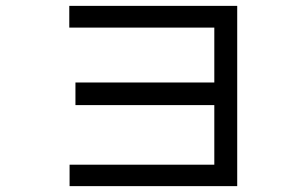

<svg xmlns="http://www.w3.org/2000/svg" viewBox="-20 -653 1040 654"><path d="M788 -633V-19H217V-92H710V-295H237V-372H710V-559H216V-633Z"/></svg>

Font: D2Coding ligature
Style: Regular
Weight: 400
Monospace: yes
Designer: Yong-Rak Park; Jeong-Hwan Yoon; Sang-Min Lee;
Foundry: NHN Corporation
Version: Version 1.3.2; Build 20180524